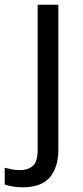

<svg xmlns="http://www.w3.org/2000/svg" viewBox="-75 -556 353 816"><path d="M22 240Q-3 240 -22 236.5Q-41 233 -55 228V157Q-40 161 -24 164Q-8 167 11 167Q43 167 64 149.5Q85 132 85 83V-536H173V80Q173 155 137 197.5Q101 240 22 240Z"/></svg>

Font: Noto Sans Vai
Style: Regular
Weight: 400
Designer: Monotype Design Team
Foundry: Monotype Imaging Inc.
Version: Version 2.001; ttfautohint (v1.8.4.7-5d5b)